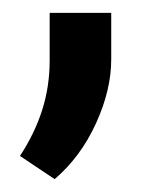

<svg xmlns="http://www.w3.org/2000/svg" viewBox="-20 -128 237 300"><path d="M65.4 151.9 11.2 115.7Q34.2 80.6 45.9 43.9Q57.6 7.3 57.6 -33.7V-107.9H153.8V-35.2Q153.8 12.7 129.9 64.9Q106 117.2 65.4 151.9Z"/></svg>

Font: Battambang
Style: Regular
Weight: 400
Designer: Danh Hong
Version: Version 8.002; ttfautohint (v1.8.3)